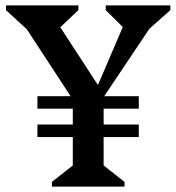

<svg xmlns="http://www.w3.org/2000/svg" viewBox="-20 -690 652 710"><path d="M279.1 -276.2 29.9 -657 102.6 -560.3 2 -652.6V-670H269.8V-652.6L167.7 -555.9L158.8 -657L345.3 -370.7H340.1L462.7 -657L473 -551.2L371 -652.6V-670H610V-652.6L502.8 -557.3L581.6 -657L326.5 -276.2ZM172 0V-17.4L249.2 -78.2V-352.1H363.2V-78.2L440.4 -17.4V0ZM118.4 -288.1V-334.3H493.2V-288.1ZM118.4 -183.2V-229.4H493.2V-183.2Z"/></svg>

Font: Platypi Light
Style: Regular
Weight: 300
Designer: David Sargent
Foundry: Bolt Cutter Type
Version: Version 1.200